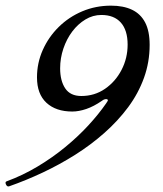

<svg xmlns="http://www.w3.org/2000/svg" viewBox="-101 -436 579 680"><path d="M-69 224Q-76 226 -80 217Q-84 208 -77 206Q-20 185 32.5 153.5Q85 122 130 85Q175 48 211.5 8.5Q248 -31 275 -70Q278 -75 279.5 -77Q281 -79 281 -81Q281 -85 274 -85Q273 -85 269 -84Q265 -83 260 -79Q231 -59 204.5 -50Q178 -41 155 -41Q97 -41 63.5 -72Q30 -103 30 -162Q30 -213 50.5 -259Q71 -305 107 -340.5Q143 -376 190.5 -396Q238 -416 292 -416Q336 -416 366.5 -401.5Q397 -387 413 -356.5Q429 -326 429 -277Q429 -216 409 -160.5Q389 -105 353 -56.5Q317 -8 269 34.5Q221 77 165.5 112Q110 147 50.5 175Q-9 203 -69 224ZM187 -96Q234 -96 271 -121.5Q308 -147 329.5 -188.5Q351 -230 351 -278Q351 -329 327 -356Q303 -383 258 -383Q228 -383 201.5 -367Q175 -351 155 -324.5Q135 -298 123.5 -264Q112 -230 112 -194Q112 -150 130 -123Q148 -96 187 -96Z"/></svg>

Font: Junicode VF
Style: Italic
Weight: 400
Italic angle: -11°
Designer: Peter S. Baker
Version: Version 2.209